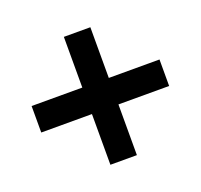

<svg xmlns="http://www.w3.org/2000/svg" viewBox="-103 -749 825 790"><g transform="rotate(-20 310.0 -354.0)"><path d="M368 -74V-296H590V-412H368V-634H252V-412H30V-296H252V-74Z"/></g></svg>

Font: Bounded Med
Style: Regular
Weight: 500
Designer: Vlad Churkin
Version: Version 3.0